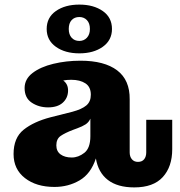

<svg xmlns="http://www.w3.org/2000/svg" viewBox="-20 -802 784 835"><path d="M325 -570Q263 -570 223 -598.5Q183 -627 183 -676Q183 -726 223 -754Q263 -782 325 -782Q387 -782 427 -754Q467 -726 467 -676Q467 -627 427 -598.5Q387 -570 325 -570ZM325 -624Q345 -624 358 -638Q371 -652 371 -676Q371 -701 358 -714.5Q345 -728 325 -728Q304 -728 291.5 -714.5Q279 -701 279 -676Q279 -652 291.5 -638Q304 -624 325 -624ZM217 11Q138 11 88.5 -27.5Q39 -66 39 -132Q39 -203 83 -238Q127 -273 200 -292L295 -316Q336 -327 355.5 -343.5Q375 -360 375 -390Q375 -424 351.5 -439.5Q328 -455 290 -455Q271 -455 255 -452Q277 -436 276 -406Q275 -375 252.5 -355Q230 -335 189 -335Q149 -335 118 -355.5Q87 -376 87 -419Q87 -458 121.5 -484.5Q156 -511 212 -524.5Q268 -538 330 -538Q434 -538 489.5 -496Q545 -454 544 -370V-139Q544 -121 553.5 -109.5Q563 -98 580 -98Q598 -98 607 -109.5Q616 -121 616 -139V-281H729V-153Q729 -77 688 -32Q647 13 564 13Q491 13 449 -19.5Q407 -52 397 -113Q375 -46 326 -17.5Q277 11 217 11ZM225 -170Q225 -144 243.5 -130.5Q262 -117 292 -117Q321 -117 347 -137.5Q373 -158 373 -210V-286Q366 -270 352 -261Q338 -252 316 -244L297 -237Q263 -224 244 -211Q225 -198 225 -170Z"/></svg>

Font: Montagu Slab 16pt
Style: Bold
Weight: 700
Designer: Florian Karsten
Foundry: Florian Karsten
Version: Version 1.000; ttfautohint (v1.8.3)